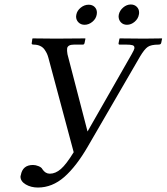

<svg xmlns="http://www.w3.org/2000/svg" viewBox="-20 -818 746 860"><path d="M203.1 -40Q228.5 -40 252.7 -61Q276.9 -82 310.1 -136.2L196.8 -559.1Q193.8 -569.8 190.4 -577.4Q187 -585 179.7 -595.7Q172.4 -606.4 159.7 -612.3Q147 -618.2 129.9 -618.2Q125.5 -618.2 123.3 -620.1Q121.1 -622.1 122.1 -625L125 -645L127 -646Q189 -645 230 -645L360.8 -646L362.8 -645L358.9 -626Q357.4 -618.2 351.1 -618.2H312Q284.2 -618.2 280.8 -602.1Q279.3 -591.8 282.2 -575.2L372.1 -229L569.8 -575.2Q581.1 -595.2 582 -601.1V-605Q582 -612.8 573.5 -615.5Q564.9 -618.2 544.9 -618.2H516.1Q509.8 -618.2 511.2 -625L515.1 -645L517.1 -646Q582 -645 625 -645L705.1 -646L706.1 -645L702.1 -626Q700.7 -618.2 689.9 -618.2Q656.7 -618.2 641.8 -607.9Q627 -597.7 607.9 -565.9L373 -161.1Q321.8 -72.8 268.1 -25.4Q213.9 22 149.9 22Q118.7 22 95.2 8.1Q71.8 -5.9 71.8 -26.9Q71.8 -30.3 73.2 -33.2Q81.1 -79.1 127.9 -79.1Q139.6 -79.1 152.8 -73.7Q166 -68.4 169.9 -60.1Q183.1 -40 203.1 -40ZM321.8 -752Q325.2 -770.5 341.6 -783.7Q357.9 -796.9 377 -796.9Q393.6 -796.9 403.8 -786.9Q414.1 -776.9 414.1 -761.2Q414.1 -759.8 413.6 -756.6Q413.1 -753.4 413.1 -752Q409.7 -733.4 393.6 -720.2Q377.4 -707 358.9 -707Q342.3 -707 331.5 -717.8Q320.8 -728.5 320.8 -744.1Q320.8 -745.1 321.3 -747.8Q321.8 -750.5 321.8 -752ZM512.2 -752.9Q516.1 -771 531.7 -784.4Q547.4 -797.9 565.9 -797.9Q582 -797.9 592.5 -787.6Q603 -777.3 603 -762.2Q603 -754.9 602.1 -752.9Q599.1 -734.4 583.3 -720.7Q567.4 -707 548.8 -707Q532.2 -707 521.7 -717.8Q511.2 -728.5 511.2 -745.1Q511.2 -750 512.2 -752.9Z"/></svg>

Font: Linux Libertine G
Style: Italic
Weight: 400
Italic angle: -12°
Designer: Philipp H. Poll
Foundry: Philipp H. Poll
Version: Version 5.1.3